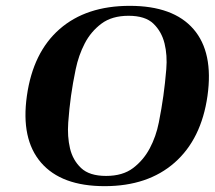

<svg xmlns="http://www.w3.org/2000/svg" viewBox="-20 -627 735 657"><path d="M72 -299Q93 -448 184 -527.5Q275 -607 424 -607Q573 -607 642 -527.5Q711 -448 690 -299Q669 -151 577.5 -70.5Q486 10 338 10Q190 10 120.5 -70.5Q51 -151 72 -299ZM223 -299Q217 -256 213.5 -208Q210 -160 219.5 -119.5Q229 -79 257.5 -52Q286 -25 343 -25Q400 -25 435.5 -52Q471 -79 492.5 -119.5Q514 -160 523.5 -208Q533 -256 539 -299Q545 -342 549 -390Q553 -438 543 -478.5Q533 -519 505 -546Q477 -573 420 -573Q363 -573 327 -546Q291 -519 270 -478.5Q249 -438 239 -390Q229 -342 223 -299Z"/></svg>

Font: Gamine
Style: Bold Italic
Weight: 700
Designer: Tapiwanashe Sebastian Garikayi
Version: Version 1.000